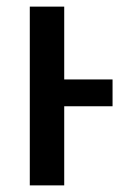

<svg xmlns="http://www.w3.org/2000/svg" viewBox="-20 -560 391 580"><path d="M174 -540V-320H320V-239H174V0H70V-540Z"/></svg>

Font: Noto Sans Display SemiCondensed Medium
Style: Regular
Weight: 500
Width: 4
Designer: Monotype Design Team
Foundry: Monotype Imaging Inc.
Version: Version 2.003